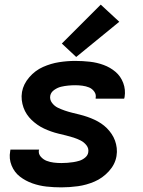

<svg xmlns="http://www.w3.org/2000/svg" viewBox="-20 -801 616 829"><path d="M245 8Q280 8 316.5 3Q353 -2 388 -17Q423 -32 450 -61.5Q477 -91 483 -127Q486 -145 484 -162Q482 -179 476.5 -194Q471 -209 462 -222.5Q453 -236 441.5 -247.5Q430 -259 416.5 -268Q403 -277 388 -284Q373 -291 357 -296.5Q341 -302 325 -306Q309 -310 292.5 -314Q276 -318 260 -323.5Q244 -329 229.5 -336Q215 -343 204.5 -357Q194 -371 197 -388Q200 -403 214.5 -413Q229 -423 244 -426.5Q259 -430 274.5 -431.5Q290 -433 305 -433Q320 -433 335.5 -431Q351 -429 364.5 -423.5Q378 -418 387 -405.5Q396 -393 393 -378V-375H516Q517 -379 518 -382Q523 -414 512 -443Q501 -472 478.5 -491Q456 -510 427.5 -520.5Q399 -531 368 -534.5Q337 -538 305 -538Q270 -538 235 -532.5Q200 -527 166 -512Q132 -497 106.5 -467.5Q81 -438 75 -404Q72 -386 74 -369Q76 -352 81.5 -336.5Q87 -321 96 -307.5Q105 -294 116.5 -283Q128 -272 141.5 -262.5Q155 -253 170 -246Q185 -239 200.5 -233.5Q216 -228 232.5 -224Q249 -220 265.5 -216Q282 -212 297.5 -207Q313 -202 328 -194.5Q343 -187 353.5 -173.5Q364 -160 361 -143Q359 -130 347.5 -120.5Q336 -111 323 -107Q310 -103 297 -101Q284 -99 271 -98Q258 -97 245 -97Q228 -97 212 -99Q196 -101 181.5 -106.5Q167 -112 156 -124.5Q145 -137 148 -153Q148 -154 149 -155H25Q24 -152 24 -148Q18 -116 30 -86.5Q42 -57 66 -38.5Q90 -20 119.5 -9.5Q149 1 180.5 4.5Q212 8 245 8ZM309 -555 495 -707 415 -781 247 -613Z"/></svg>

Font: Iosevka Sparkle
Style: Bold Italic
Weight: 700
Italic angle: -9°
Designer: Belleve Invis
Foundry: Belleve Invis
Version: Version 4.5.0; ttfautohint (v1.8.3)